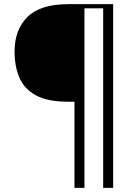

<svg xmlns="http://www.w3.org/2000/svg" viewBox="-20 -771 630 923"><path d="M338 -282H308Q208 -282 152 -313Q96 -344 73 -398.5Q50 -453 50 -523Q50 -628 112 -689.5Q174 -751 308 -751H524V132H476V-731H386V132H338Z"/></svg>

Font: Moderustic SemiBold
Style: Regular
Weight: 600
Designer: Tural Alisoy
Foundry: TAFT Foundry
Version: Version 2.120